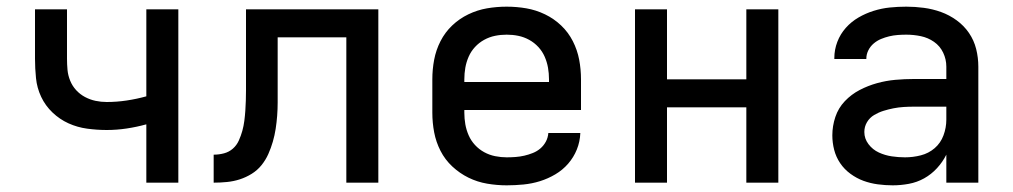

<svg xmlns="http://www.w3.org/2000/svg" viewBox="-20 -548 3040 576"><path d="M419 0V-175Q390 -167 360 -162.5Q330 -158 300 -158Q271 -158 241.5 -162Q212 -166 185.5 -178Q159 -190 137.5 -210.5Q116 -231 103.5 -257.5Q91 -284 88 -313.5Q85 -343 85 -372V-520H181V-372Q181 -355 182.5 -338.5Q184 -322 190.5 -306Q197 -290 208.5 -277.5Q220 -265 235 -257Q250 -249 266.5 -245.5Q283 -242 300 -242Q330 -242 360 -246.5Q390 -251 419 -259V-520H515V0Z M1019 0V-436H813V-280Q813 -260 813 -240.5Q813 -221 811.5 -201Q810 -181 807 -161.5Q804 -142 798.5 -123Q793 -104 785 -86Q777 -68 764.5 -52.5Q752 -37 735 -26.5Q718 -16 699.5 -10Q681 -4 661 -2Q641 0 621 0V-84Q637 -84 652 -88Q667 -92 678.5 -102Q690 -112 696.5 -126.5Q703 -141 707 -155.5Q711 -170 713 -185.5Q715 -201 716 -216Q717 -231 717.5 -246.5Q718 -262 718 -277V-520H1115V0Z M1500 8Q1471 8 1441.5 3Q1412 -2 1385.5 -15Q1359 -28 1337 -48.5Q1315 -69 1301.5 -95.5Q1288 -122 1282.5 -151Q1277 -180 1277 -210V-310Q1277 -340 1282.5 -369Q1288 -398 1301.5 -424.5Q1315 -451 1336.5 -471.5Q1358 -492 1385 -505Q1412 -518 1441 -523Q1470 -528 1500 -528Q1530 -528 1559 -523Q1588 -518 1615 -505Q1642 -492 1663.5 -471.5Q1685 -451 1698.5 -424.5Q1712 -398 1717.5 -369Q1723 -340 1723 -310V-218H1373V-210Q1373 -192 1376 -175Q1379 -158 1386 -142Q1393 -126 1405 -113Q1417 -100 1432.5 -91.5Q1448 -83 1465.5 -79.5Q1483 -76 1500 -76Q1513 -76 1526.5 -77Q1540 -78 1553 -81Q1566 -84 1578.5 -89Q1591 -94 1601 -102.5Q1611 -111 1617.5 -123Q1624 -135 1625 -149H1721Q1720 -123 1710.5 -99.5Q1701 -76 1684.5 -57Q1668 -38 1646 -25Q1624 -12 1600 -4.5Q1576 3 1550.5 5.5Q1525 8 1500 8ZM1373 -302H1627V-310Q1627 -328 1624 -345Q1621 -362 1614 -378Q1607 -394 1595 -407Q1583 -420 1567.5 -428.5Q1552 -437 1535 -440.5Q1518 -444 1500 -444Q1482 -444 1465 -440.5Q1448 -437 1432.5 -428.5Q1417 -420 1405 -407Q1393 -394 1386 -378Q1379 -362 1376 -345Q1373 -328 1373 -310Z M1885 0V-520H1981V-310H2219V-520H2315V0H2219V-226H1981V0Z M2658 8Q2636 8 2613.5 5Q2591 2 2570.5 -5.5Q2550 -13 2531.5 -26.5Q2513 -40 2500.5 -58.5Q2488 -77 2482.5 -98.5Q2477 -120 2477 -142Q2477 -170 2486 -197Q2495 -224 2514.5 -244.5Q2534 -265 2559 -278Q2584 -291 2611 -298.5Q2638 -306 2666 -308.5Q2694 -311 2721 -311H2819V-348Q2819 -370 2809.5 -390Q2800 -410 2782 -422.5Q2764 -435 2742.5 -439.5Q2721 -444 2699 -444Q2686 -444 2673 -443Q2660 -442 2647.5 -439Q2635 -436 2623 -431Q2611 -426 2601 -417.5Q2591 -409 2585 -397Q2579 -385 2579 -372V-371H2483V-374Q2483 -399 2492 -422.5Q2501 -446 2517.5 -464.5Q2534 -483 2555.5 -495.5Q2577 -508 2601 -515.5Q2625 -523 2649.5 -525.5Q2674 -528 2699 -528Q2725 -528 2751.5 -524.5Q2778 -521 2803 -512Q2828 -503 2850 -487Q2872 -471 2887 -449Q2902 -427 2908.5 -401Q2915 -375 2915 -348V0H2819V-84Q2808 -62 2791 -43.5Q2774 -25 2752.5 -13Q2731 -1 2706.5 3.5Q2682 8 2658 8ZM2695 -76Q2719 -76 2742.5 -82Q2766 -88 2784 -103.5Q2802 -119 2810.5 -142Q2819 -165 2819 -189V-228H2721Q2706 -228 2690.5 -227Q2675 -226 2660 -223Q2645 -220 2630.5 -215.5Q2616 -211 2602.5 -203Q2589 -195 2581 -181.5Q2573 -168 2573 -152Q2573 -132 2585.5 -115.5Q2598 -99 2616.5 -90.5Q2635 -82 2655 -79Q2675 -76 2695 -76Z"/></svg>

Font: Iosevka Fixed Curly Md Ex
Style: Regular
Weight: 500
Width: 7
Monospace: yes
Designer: Belleve Invis
Foundry: Belleve Invis
Version: Version 30.1.2